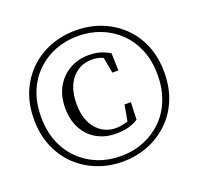

<svg xmlns="http://www.w3.org/2000/svg" viewBox="-131 -888 1083 1047"><g transform="rotate(-20 410.5 -364.5)"><path d="M411 16Q333 16 264.5 -10.5Q196 -37 144 -86.5Q92 -136 62 -206.5Q32 -277 32 -365Q32 -454 62 -524Q92 -594 144 -643.5Q196 -693 264.5 -719Q333 -745 411 -745Q488 -745 556 -719Q624 -693 676.5 -643.5Q729 -594 758.5 -524Q788 -454 788 -365Q788 -277 758.5 -206.5Q729 -136 676.5 -86.5Q624 -37 556 -10.5Q488 16 411 16ZM411 -16Q482 -16 543.5 -40.5Q605 -65 651.5 -110.5Q698 -156 723.5 -221Q749 -286 749 -365Q749 -446 723 -509.5Q697 -573 650.5 -618.5Q604 -664 542.5 -688Q481 -712 411 -712Q340 -712 279 -688Q218 -664 171.5 -619Q125 -574 99 -510Q73 -446 73 -365Q73 -284 99 -219.5Q125 -155 171.5 -109.5Q218 -64 279 -40Q340 -16 411 -16ZM428 -140Q365 -140 316.5 -167.5Q268 -195 240.5 -246Q213 -297 213 -365Q213 -435 241.5 -486Q270 -537 319.5 -565.5Q369 -594 429 -594Q468 -594 495.5 -586Q523 -578 553 -561L556 -460H521L501 -568L538 -530Q514 -549 490.5 -557Q467 -565 439 -565Q369 -565 324 -512.5Q279 -460 279 -366Q279 -273 324 -221Q369 -169 437 -169Q462 -169 489.5 -176Q517 -183 541 -202L505 -168L524 -274H561L557 -173Q527 -155 496 -147.5Q465 -140 428 -140Z"/></g></svg>

Font: Noto Serif KR ExtraLight
Style: Regular
Weight: 400
Version: Version 2.002-H1;hotconv 1.1.0;makeotfexe 2.6.0